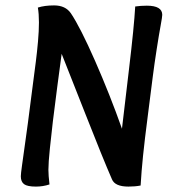

<svg xmlns="http://www.w3.org/2000/svg" viewBox="-20 -687 636 710"><path d="M500 -1Q480 3 455 3Q405 3 394 -24Q360 -102 295 -267.5Q230 -433 208 -488Q203 -452 192 -368Q181 -284 175.5 -238Q170 -192 164.5 -138.5Q159 -85 159 -59Q159 -39 163 -5Q139 3 113 3Q81 3 69 -6Q57 -15 57 -35Q57 -44 61.5 -76Q66 -108 72.5 -155Q79 -202 83 -231Q90 -286 99 -355Q108 -424 112.5 -459Q117 -494 120.5 -533.5Q124 -573 124 -604Q124 -636 120 -659Q145 -667 180 -667Q222 -667 242 -638Q277 -586 331.5 -462Q386 -338 431 -211L457 -431Q476 -590 480 -663Q501 -666 523 -666Q580 -666 580 -632Q580 -625 574 -592.5Q568 -560 559.5 -505.5Q551 -451 545 -404Q539 -355 527 -262.5Q515 -170 509 -111.5Q503 -53 500 -1Z"/></svg>

Font: Overlock
Style: Bold Italic
Weight: 700
Version: Version 1.001